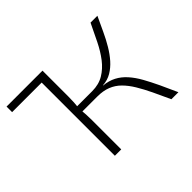

<svg xmlns="http://www.w3.org/2000/svg" viewBox="-109 -656 831 831"><g transform="rotate(-45 306.5 -241.0)"><path d="M556 -482Q540 -448 525 -415.5Q510 -383 493 -354.5Q476 -326 456.5 -304Q437 -282 413.5 -268Q390 -254 360 -252V-251Q392 -248 417 -235Q442 -222 462.5 -199Q483 -176 500 -145.5Q517 -115 534.5 -78Q552 -41 570 0H527Q508 -42 490.5 -78.5Q473 -115 455.5 -144Q438 -173 417.5 -193.5Q397 -214 370.5 -224.5Q344 -235 308 -235L309 -267Q350 -267 380 -285Q410 -303 433 -333Q456 -363 475 -401.5Q494 -440 514 -482ZM220 -482V-325Q220 -305 219 -288.5Q218 -272 215 -252Q218 -233 219 -215Q220 -197 220 -180V0H181V-482ZM336 -267V-235H204V-267ZM0 -482H202V-448H0Z"/></g></svg>

Font: Exo 2 ExtraLight
Style: Regular
Weight: 250
Designer: Natanael Gama
Foundry: Natanael Gama
Version: Version 2.010